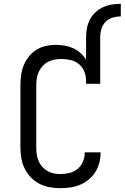

<svg xmlns="http://www.w3.org/2000/svg" viewBox="-20 -978 653 1006"><path d="M431 -783Q431 -807 435.5 -830.5Q440 -854 451 -875.5Q462 -897 480 -913.5Q498 -930 519.5 -940Q541 -950 565 -954Q589 -958 613 -958V-892Q591 -892 569.5 -885.5Q548 -879 533 -863.5Q518 -848 511.5 -826.5Q505 -805 505 -783ZM297 8Q269 8 240.5 3Q212 -2 187 -15Q162 -28 142 -48.5Q122 -69 109.5 -94.5Q97 -120 92 -148Q87 -176 87 -205V-530Q87 -557 90.5 -583.5Q94 -610 104 -635Q114 -660 131 -681.5Q148 -703 170.5 -717Q193 -731 219 -737Q245 -743 272 -743Q295 -743 318.5 -739Q342 -735 363 -725.5Q384 -716 401.5 -700.5Q419 -685 431 -665V-783H505V-539H431V-555Q431 -580 421.5 -603.5Q412 -627 393 -642.5Q374 -658 349.5 -663.5Q325 -669 300 -669Q282 -669 264 -665.5Q246 -662 230.5 -653.5Q215 -645 202.5 -631Q190 -617 182.5 -600.5Q175 -584 172.5 -566Q170 -548 170 -530V-205Q170 -187 172.5 -169Q175 -151 182 -134.5Q189 -118 201 -104.5Q213 -91 228.5 -82Q244 -73 261.5 -69.5Q279 -66 297 -66Q321 -66 344.5 -72Q368 -78 386.5 -93Q405 -108 414.5 -131Q424 -154 424 -177V-180H507V-176Q507 -150 500 -124Q493 -98 479 -76Q465 -54 444.5 -37Q424 -20 400 -10Q376 0 349.5 4Q323 8 297 8Z"/></svg>

Font: Iosevka Etoile
Style: Regular
Weight: 400
Designer: Belleve Invis
Foundry: Belleve Invis
Version: Version 33.2.4